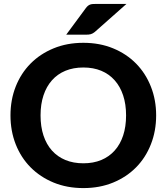

<svg xmlns="http://www.w3.org/2000/svg" viewBox="-20 -952 851 980"><path d="M33.5 0ZM777 -363Q777 -283.5 750.2 -215.5Q723.5 -147.5 674.8 -98Q626 -48.5 557.5 -20.2Q489 8 405.5 8Q322 8 253.5 -20.2Q185 -48.5 136 -98Q87 -147.5 60.2 -215.5Q33.5 -283.5 33.5 -363Q33.5 -442.5 60.2 -510.2Q87 -578 136 -627.5Q185 -677 253.5 -705.2Q322 -733.5 405.5 -733.5Q489 -733.5 557.5 -705.2Q626 -677 674.8 -627.2Q723.5 -577.5 750.2 -509.8Q777 -442 777 -363ZM623.5 -363Q623.5 -420 608.5 -465.2Q593.5 -510.5 565.2 -542.2Q537 -574 496.8 -590.8Q456.5 -607.5 405.5 -607.5Q354.5 -607.5 314 -590.8Q273.5 -574 245.2 -542.2Q217 -510.5 202 -465.2Q187 -420 187 -363Q187 -305.5 202 -260.2Q217 -215 245.2 -183.5Q273.5 -152 314 -135.2Q354.5 -118.5 405.5 -118.5Q456.5 -118.5 496.8 -135.2Q537 -152 565.2 -183.5Q593.5 -215 608.5 -260.2Q623.5 -305.5 623.5 -363ZM625.5 -932 464 -789Q458.5 -784.5 453.5 -781.8Q448.5 -779 443.2 -777.5Q438 -776 431.8 -775.5Q425.5 -775 418 -775H318L418 -910.5Q423.5 -918 428.8 -922.2Q434 -926.5 440.2 -928.8Q446.5 -931 454.5 -931.5Q462.5 -932 473 -932Z"/></svg>

Font: Lato Heavy
Style: Regular
Weight: 800
Designer: Lukasz Dziedzic
Foundry: tyPoland Lukasz Dziedzic
Version: Version 2.007; 2014-02-27